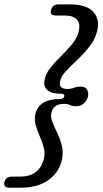

<svg xmlns="http://www.w3.org/2000/svg" viewBox="-81 -754 480 898"><path d="M219.5 -303Q222 -315.5 206 -315.5Q158.5 -315.5 139.5 -333.8Q120.5 -352 128 -383Q134 -411.5 156.2 -438.8Q178.5 -466 205.8 -493Q233 -520 255.8 -547.2Q278.5 -574.5 286 -603Q297 -643 279.2 -662.2Q261.5 -681.5 220 -681.5H179Q151 -681.5 158 -708Q164 -733.5 193.5 -733.5H244.5Q326 -733.5 356.8 -697.2Q387.5 -661 372.5 -605Q362 -567 336.2 -534.8Q310.5 -502.5 281 -474.5Q251.5 -446.5 228.2 -422Q205 -397.5 200.5 -376Q191.5 -338 233 -338Q252 -338 265 -343.5Q278 -349 297 -349Q318.5 -349 326.5 -334.2Q334.5 -319.5 330 -301.5Q325.5 -283 310.5 -270Q295.5 -257 276 -257Q257 -257 247 -262.5Q237 -268 217 -268Q171 -268 160 -229.5Q154 -207.5 164 -183Q174 -158.5 187.8 -130Q201.5 -101.5 209 -68.8Q216.5 -36 206.5 2Q191.5 56.5 142.5 90.2Q93.5 124 10.5 124H-36Q-67 124 -60 97Q-54 72 -25 72H14Q101 72 123.5 -8.5Q131 -36.5 123.8 -63.5Q116.5 -90.5 104.8 -117.2Q93 -144 85.5 -170.8Q78 -197.5 85.5 -224.5Q103.5 -291 200 -291Q216.5 -291 219.5 -303Z"/></svg>

Font: Fraunces 72pt S100
Style: Italic
Weight: 400
Italic angle: -16°
Version: Version 1.000; ttfautohint (v1.8.3)